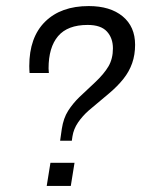

<svg xmlns="http://www.w3.org/2000/svg" viewBox="-20 -613 467 633"><path d="M178.2 -149 183.8 -188.3Q189.2 -223.4 204.5 -247.5Q219.9 -271.7 241.8 -293L293.3 -341.4Q322.8 -369.1 337.6 -394.2Q352.3 -419.3 352.3 -453.6Q352.3 -487.6 332.4 -509.2Q312.5 -530.8 268.9 -530.8Q203 -530.8 171.5 -493.9Q140.1 -456.9 140.1 -387.4Q140.1 -383.4 140.6 -379.8Q141.1 -376.3 141.1 -372.3H77.5Q77.2 -377.3 76.8 -383.4Q76.5 -389.5 76.5 -395.1Q76.5 -490 128.7 -541.5Q180.9 -593 272.4 -593Q343.3 -593 384.3 -559.2Q425.4 -525.3 425.4 -465.4Q425.4 -432.4 415.7 -404.7Q406 -377 386.9 -353Q367.9 -329 339.8 -305.3L272.8 -249Q252.1 -230.8 237.3 -209.2Q222.6 -187.6 218.8 -163L216.8 -149ZM134 0 146.3 -76.3H225.7L213.4 0Z"/></svg>

Font: Rokkitt SemiBold
Style: Italic
Weight: 600
Italic angle: -9°
Designer: Vernon Adams
Foundry: Vernon Adams
Version: Version 3.103